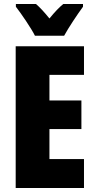

<svg xmlns="http://www.w3.org/2000/svg" viewBox="-20 -947 483 967"><path d="M156 -767H303C324 -806 370 -875 398 -913V-927H299C279 -911 256 -887 229 -854C203 -886 181 -910 161 -927H60V-913C86 -880 139 -802 156 -767ZM403 0V-146H229V-297H390V-441H229V-570H403V-714H59V0Z"/></svg>

Font: Noto Sans Gujarati ExtraCondensed Black
Style: Regular
Weight: 900
Width: 2
Designer: Jelle Bosma - Monotype Design Team, Universal Thirst
Foundry: Monotype Imaging Inc.
Version: Version 2.106